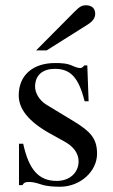

<svg xmlns="http://www.w3.org/2000/svg" viewBox="-20 -698 429 728"><path d="M117 -507H157L311 -604C332 -617 341 -630 341 -646C341 -666 328 -678 306 -678C291 -678 282 -673 264 -655ZM156 -301C128 -318 113 -347 113 -369C113 -416 145 -437 188 -437C248 -437 278 -404 301 -314H316L311 -450H300C292 -441 288 -440 284 -440C277 -440 267 -443 256 -448C235 -458 213 -459 189 -459C107 -459 51 -415 51 -336C51 -285 88 -237 171 -191L225 -161C258 -143 278 -117 278 -86C278 -45 246 -12 195 -12C126 -12 89 -56 68 -153H52V4H65C71 -6 77 -8 89 -8C100 -8 111 -7 135 1C158 9 187 10 208 10C284 10 348 -48 348 -115C348 -172 324 -199 260 -238Z"/></svg>

Font: STIXGeneral
Style: Regular
Weight: 400
Designer: MicroPress Inc., with final additions and corrections provided by Coen Hoffman, Elsevier (retired)
Version: Version 1.1.0